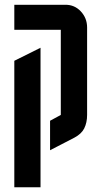

<svg xmlns="http://www.w3.org/2000/svg" viewBox="-20 -645 425 805"><path d="M149.9 -444.8V140.1H40V-390.1ZM40 -625H254.9Q292.5 -625 318.4 -597.7Q345.2 -569.3 345.2 -529.8V-163.1Q345.2 -130.9 333 -106.4Q321.3 -83.5 292 -67.9L189.9 -15.1V-138.7L234.9 -163.1V-520H40Z"/></svg>

Font: Horta
Style: Regular
Weight: 600
Width: 3
Version: Version 0.11